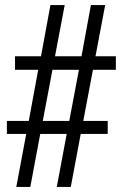

<svg xmlns="http://www.w3.org/2000/svg" viewBox="-20 -734 483 754"><path d="M44 0 83 -208H7V-259H93L130 -460H39V-513H141L178 -714H234L196 -513H300L337 -714H393L355 -513H435V-460H345L307 -259H403V-208H297L258 0H203L242 -208H138L99 0ZM148 -259H252L290 -460H186Z"/></svg>

Font: Noto Serif Ethiopic ExtraCondensed
Style: Regular
Weight: 400
Width: 2
Designer: Monotype Design Team
Foundry: Monotype Imaging Inc.
Version: Version 2.102; ttfautohint (v1.8.4.7-5d5b)